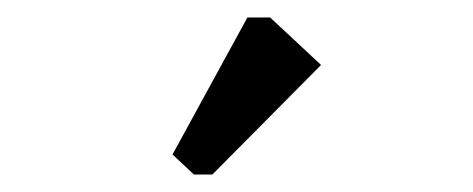

<svg xmlns="http://www.w3.org/2000/svg" viewBox="-20 -725 540 219"><path d="M262.2 -705.1H288.1L346.2 -650.9L222.2 -525.9H201.2L176.8 -548.8Z"/></svg>

Font: Steps Mono
Style: Regular
Weight: 400
Width: 3
Version: Version 1.000;PS 001.000;hotconv 1.0.70;makeotf.lib2.5.58329